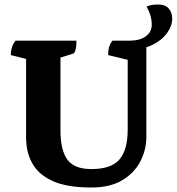

<svg xmlns="http://www.w3.org/2000/svg" viewBox="-20 -822 786 854"><path d="M386 12Q279 12 216 -16Q153 -44 124.5 -94Q96 -144 96 -211V-560L28 -577Q28 -595 32.5 -610Q37 -625 49 -641H320Q320 -616 316 -600.5Q312 -585 304 -583L249 -566V-243Q249 -153 280 -111.5Q311 -70 386 -70Q476 -70 512 -113.5Q548 -157 548 -245V-556L461 -577Q461 -595 464.5 -610Q468 -625 480 -641H631V-214Q631 -156 604.5 -104.5Q578 -53 524 -20.5Q470 12 386 12ZM555 -601V-641Q602 -641 628.5 -660.5Q655 -680 655 -712Q655 -752 632 -793Q652 -802 684 -802Q715 -802 730.5 -784Q746 -766 746 -739Q746 -707 723 -675Q700 -643 657 -622Q614 -601 555 -601Z"/></svg>

Font: Petrona ExtraBold
Style: Regular
Weight: 800
Designer: Ringo R. Seeber
Foundry: Ringo R. Seeber
Version: Version 2.001; ttfautohint (v1.8.3)